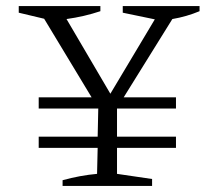

<svg xmlns="http://www.w3.org/2000/svg" viewBox="-20 -615 718 635"><path d="M108 -126V-163H303L305 -256H108V-293H283L126 -553L42 -573V-595H312V-578Q285 -569 257 -562.5Q229 -556 200 -552L345 -305L492 -551L386 -573V-595H640V-578Q597 -560 550 -552L389 -293H562V-256H367V-163H562V-126H367V-40L483 -23V0H187V-19Q245 -35 301 -40L303 -126Z"/></svg>

Font: Piazzolla Light
Style: Regular
Weight: 300
Designer: Juan Pablo del Peral
Foundry: Huerta Tipografica
Version: Version 1.330